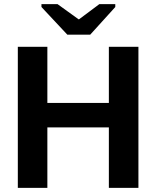

<svg xmlns="http://www.w3.org/2000/svg" viewBox="-20 -916 762 936"><path d="M510.7 0V-294.9H210.9V0H66.9V-688H210.9V-414.1H510.7V-688H654.8V0ZM419.9 -747.1H308.1L182.1 -881.8V-896H260.3L363.3 -821.8H365.2L464.4 -896H542V-881.8Z"/></svg>

Font: Arial
Style: Bold
Weight: 700
Designer: Steve Matteson
Foundry: Ascender Corporation
Version: Version 2.00.3